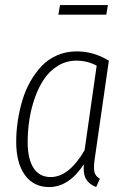

<svg xmlns="http://www.w3.org/2000/svg" viewBox="-20 -738 509 769"><path d="M405.8 -679.2H213.9L220.2 -717.8H412.1ZM287.1 -532.2Q354.5 -532.2 416 -495.1L360.8 -111.8Q354.5 -72.8 357.4 -53Q360.4 -33.2 379.9 -22L365.2 11.2Q337.4 0.5 325 -20.3Q312.5 -41 315.9 -80.1Q255.9 11.2 176.8 11.2Q114.7 11.2 79.8 -36.9Q44.9 -85 44.9 -169.9Q44.9 -210.9 51 -252.2Q57.1 -293.5 69.1 -334.5Q81.1 -375.5 101.1 -410.9Q121.1 -446.3 147 -473.6Q172.9 -501 209 -516.6Q245.1 -532.2 287.1 -532.2ZM286.1 -495.1Q246.1 -495.1 212.6 -474.9Q179.2 -454.6 157 -421.9Q134.8 -389.2 119.6 -346.2Q104.5 -303.2 97.7 -258.8Q90.8 -214.4 90.8 -169.9Q90.8 -101.1 114.5 -64.9Q138.2 -28.8 183.1 -28.8Q255.9 -28.8 318.8 -136.2L367.2 -475.1Q329.6 -495.1 286.1 -495.1Z"/></svg>

Font: Fira Sans Compressed ExtraLight
Style: Italic
Weight: 250
Width: 3
Italic angle: -8°
Designer: Carrois Corporate & Edenspiekermann AG
Foundry: Carrois Corporate GbR & Edenspiekermann AG
Version: Version 4.203;PS 004.203;hotconv 1.0.88;makeotf.lib2.5.64775